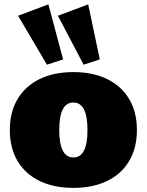

<svg xmlns="http://www.w3.org/2000/svg" viewBox="-20 -869 686 897"><path d="M322.8 8.8Q231 8.8 164.3 -23.9Q97.7 -56.6 61.8 -117.2Q25.9 -177.7 25.9 -261.2Q25.9 -345.2 61.8 -405.8Q97.7 -466.3 164.3 -499.3Q231 -532.2 322.8 -532.2Q414.6 -532.2 481.2 -499.3Q547.9 -466.3 583.7 -405.8Q619.6 -345.2 619.6 -261.2Q619.6 -177.7 583.7 -117.2Q547.9 -56.6 481.2 -23.9Q414.6 8.8 322.8 8.8ZM322.8 -133.3Q388.7 -133.3 388.7 -261.7Q388.7 -390.1 322.8 -390.1Q256.8 -390.1 256.8 -261.7Q256.8 -133.3 322.8 -133.3ZM199.2 -566.9 64.5 -795.4 206.1 -848.6 274.9 -591.3ZM370.6 -566.9 250.5 -795.4 392.1 -848.6 446.3 -591.3Z"/></svg>

Font: Bevan
Style: Regular
Weight: 400
Designer: Vernon Adams
Foundry: Vernon Adams
Version: Version 2.100; ttfautohint (v1.8.3)